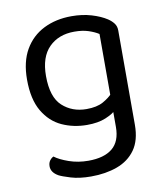

<svg xmlns="http://www.w3.org/2000/svg" viewBox="-78 -540 693 806"><g transform="rotate(-10 268.5 -136.5)"><path d="M267 -14Q209 -14 160 -36.5Q111 -59 81 -110Q51 -161 51 -245Q51 -321 80.5 -372Q110 -423 162 -449Q214 -475 281 -475Q327 -475 365.5 -463.5Q404 -452 430 -435Q445 -425 454.5 -412.5Q464 -400 464 -382V-73H384V-381Q367 -392 341.5 -400.5Q316 -409 281 -409Q214 -409 173 -368Q132 -327 132 -246Q132 -156 173.5 -118Q215 -80 276 -80Q320 -80 347 -95Q374 -110 390 -128L394 -57Q379 -41 346.5 -27.5Q314 -14 267 -14ZM384 15V-90H464V20Q464 86 435.5 126Q407 166 357.5 184Q308 202 246 202Q196 202 160 191Q124 180 111 173Q81 156 81 130Q81 116 87.5 106.5Q94 97 104 92Q125 108 163.5 121.5Q202 135 246 135Q313 135 348.5 106Q384 77 384 15Z"/></g></svg>

Font: Baloo Tammudu 2
Style: Regular
Weight: 400
Designer: Maithili Shingre, Omkar Shende and Ek Type
Foundry: Ek Type
Version: Version 1.700